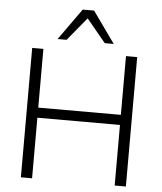

<svg xmlns="http://www.w3.org/2000/svg" viewBox="-61 -989 878 1042"><g transform="rotate(5 378.0 -468.0)"><path d="M92 0V-705H153V-385H603V-705H664V0H603V-330H153V0ZM225 -765 347 -936H409L531 -765H482L378 -891L274 -765Z"/></g></svg>

Font: Nunito Sans 12pt ExtraLight Light
Style: Regular
Weight: 300
Version: Version 3.101;gftools[0.9.27]